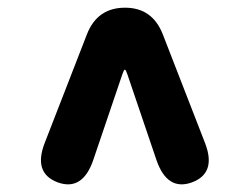

<svg xmlns="http://www.w3.org/2000/svg" viewBox="-20 -787 649 499"><path d="M130 -313Q66 -337 96 -415L206 -698Q233 -767 305 -767Q376 -767 403 -698L513 -415Q543 -337 479 -313Q415 -290 387 -370L311 -594Q307 -606 304.5 -606Q302 -606 298 -594L222 -370Q194 -290 130 -313Z"/></svg>

Font: Resource Han Rounded KR Heavy
Style: Regular
Weight: 900
Designer: Cyano Hao (round all glyphs); Ryoko NISHIZUKA 西塚涼子 (kana, bopomofo & ideographs); Paul D. Hunt (Latin, Greek & Cyrillic)
Foundry: Cyano Hao
Version: 0.990